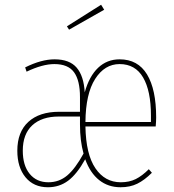

<svg xmlns="http://www.w3.org/2000/svg" viewBox="-20 -779 732 809"><path d="M636 -246H340Q342 -129 382 -70Q422 -11 489 -11Q525 -11 552 -24.5Q579 -38 607 -66L620 -51Q589 -20 558.5 -5Q528 10 488 10Q436 10 398 -20Q360 -50 339 -108Q304 -45 267 -17.5Q230 10 182 10Q122 10 87.5 -32Q53 -74 53 -144Q53 -223 99.5 -265.5Q146 -308 229 -308H317V-370Q317 -440 292 -474.5Q267 -509 209 -509Q159 -509 92 -477L86 -495Q154 -529 210 -529Q273 -529 303 -494Q333 -459 337 -390Q356 -458 393.5 -493.5Q431 -529 484 -529Q561 -529 599.5 -465.5Q638 -402 638 -284Q638 -268 636 -246ZM616 -292Q616 -396 583 -452.5Q550 -509 484 -509Q421 -509 381 -446.5Q341 -384 340 -265H616ZM332 -132Q317 -185 317 -255V-288H228Q156 -288 116 -251Q76 -214 76 -144Q76 -82 105 -46.5Q134 -11 184 -11Q229 -11 263 -39.5Q297 -68 332 -132ZM406 -759 419 -738 271 -654 262 -668Z"/></svg>

Font: Fira Sans Extra Condensed Thin
Style: Regular
Weight: 250
Width: 1
Designer: Carrois Corporate & Edenspiekermann AG
Foundry: Carrois Corporate GbR & Edenspiekermann AG
Version: Version 4.203